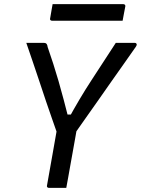

<svg xmlns="http://www.w3.org/2000/svg" viewBox="-20 -907 680 927"><path d="M300 0Q286 0 272 0Q258 0 244.5 0Q231 0 216 0Q213 0 210.5 -1.5Q208 -3 207 -5.5Q206 -8 207 -12Q220 -86 233.5 -161.5Q247 -237 260 -312L355 -308Q349 -275 343 -239.5Q337 -204 330.5 -169.5Q324 -135 318 -100Q313 -74 309 -49Q305 -24 300 0ZM107 -700Q129 -700 150 -700Q171 -700 191 -700Q197 -700 200.5 -698.5Q204 -697 206.5 -692.5Q209 -688 210 -680Q224 -640 237 -599.5Q250 -559 262.5 -516Q275 -473 287.5 -425.5Q300 -378 314 -323L284 -354H345L305 -323Q336 -380 364.5 -428Q393 -476 421.5 -519.5Q450 -563 478.5 -607Q507 -651 539 -700Q562 -700 586 -700Q610 -700 632 -700Q637 -700 639.5 -695Q642 -690 635 -680Q606 -638 576 -596Q546 -554 516 -511Q486 -468 455.5 -424.5Q425 -381 394.5 -338Q364 -295 334 -252Q308 -252 293.5 -252Q279 -252 271.5 -253.5Q264 -255 261 -257.5Q258 -260 256 -263Q246 -292 232 -331.5Q218 -371 202.5 -417Q187 -463 171 -511.5Q155 -560 138.5 -608Q122 -656 107 -700ZM234 -887H575Q580 -887 583 -884Q586 -881 585 -876Q582 -859 578.5 -842Q575 -825 572 -807H231Q228 -807 225.5 -808.5Q223 -810 222 -812.5Q221 -815 222 -818Q225 -836 228 -853Q231 -870 234 -887Z"/></svg>

Font: RecMonoLinear Nerd Font Mono
Style: Italic
Weight: 400
Italic angle: -10°
Monospace: yes
Version: Version 1.085; ttfautohint (v1.8.4.7-5d5b);Nerd Fonts 3.2.1